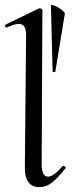

<svg xmlns="http://www.w3.org/2000/svg" viewBox="-24 -759 297 788"><path d="M78 -76 83 -610Q85 -661 53 -661Q36 -661 4 -646H3Q-1 -646 -3 -651Q-5 -656 -1 -658L137 -725H139Q143 -725 146.5 -722Q150 -719 150 -717L147 -89Q146 -34 174 -34Q195 -34 233 -77Q234 -78 236 -78Q240 -78 243.5 -74.5Q247 -71 245 -69Q214 -29 190 -10Q166 9 138 9Q76 9 78 -76ZM185 -737Q185 -742 200.5 -735.5Q216 -729 229.5 -718.5Q243 -708 242 -702L203 -465Q203 -463 198 -463Q193 -463 192 -465Z"/></svg>

Font: Cormorant Upright Medium
Style: Regular
Weight: 500
Designer: Christian Thalmann (Catharsis Fonts)
Foundry: Catharsis Fonts
Version: Version 3.302